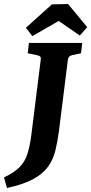

<svg xmlns="http://www.w3.org/2000/svg" viewBox="-62 -788 457 962"><path d="M350 -573 344 -521 301 -512Q291 -510 285.5 -505Q280 -500 278 -488L233 -129Q226 -76 215 -32Q204 12 178.5 47.5Q153 83 104 109.5Q55 136 -27 154L-42 101Q9 77 36 49.5Q63 22 75.5 -17Q88 -56 95 -112L142 -488Q144 -501 138.5 -505.5Q133 -510 121 -512L77 -521L83 -573ZM68 -649 198 -766 279 -768 375 -652 338 -610 232 -683 100 -607Z"/></svg>

Font: Yrsa
Style: Bold Italic
Weight: 700
Italic angle: -7.10001°
Version: Version 2.004